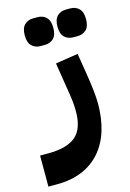

<svg xmlns="http://www.w3.org/2000/svg" viewBox="-179 -596 609 896"><g transform="rotate(-15 126.0 -148.5)"><path d="M-60 90H-20Q71 90 113.5 53Q156 16 155 -70Q155 -93 152 -118.5Q149 -144 144 -173L123 -306L232 -323L247 -230Q255 -182 259.5 -141.5Q264 -101 264 -75Q264 -3 246 55Q228 113 192 154.5Q156 196 103 218Q50 240 -19 240H-60ZM233 -403Q207 -403 190.5 -419Q174 -435 174 -470Q174 -505 190.5 -521Q207 -537 233 -537H253Q279 -537 295.5 -521Q312 -505 312 -470Q312 -435 295.5 -419Q279 -403 253 -403ZM75 -403Q49 -403 32.5 -419Q16 -435 16 -470Q16 -505 32.5 -521Q49 -537 75 -537H95Q121 -537 137.5 -521Q154 -505 154 -470Q154 -435 137.5 -419Q121 -403 95 -403Z"/></g></svg>

Font: IBM Plex Arabic
Style: Bold
Weight: 700
Designer: Mike Abbink, Paul van der Laan, Pieter van Rosmalen, Wael Morcos, Khajak Apelian
Foundry: Bold Monday
Version: Version 1.0